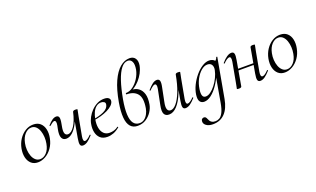

<svg xmlns="http://www.w3.org/2000/svg" viewBox="-98 -1287 3509 2130"><g transform="rotate(-20 1656.5 -222.0)"><path d="M154 14Q106.2 14 75.3 -13.8Q44.4 -41.6 33.2 -88.6Q22 -135.6 32.8 -193Q44 -251.6 74.8 -298.1Q105.6 -344.6 149.6 -371.8Q193.6 -399 243.4 -399Q295.4 -399 326.8 -370.7Q358.2 -342.4 368.4 -295.5Q378.6 -248.6 367.4 -193Q355.2 -129.8 321.7 -82.9Q288.2 -36 243.8 -11Q199.4 14 154 14ZM188.8 -11Q230.4 -11 264.7 -47.3Q299 -83.6 310.8 -149Q318 -186 315.9 -225.3Q313.8 -264.6 302 -298.6Q290.2 -332.6 268.2 -353.8Q246.2 -375 213.6 -375Q172 -375 137.2 -337.8Q102.4 -300.6 89.4 -236Q81.4 -197.4 84 -158Q86.6 -118.6 99.1 -85.2Q111.6 -51.8 134.4 -31.4Q157.2 -11 188.8 -11Z M538 -125Q500.6 -125 485.9 -157.6Q471.2 -190.2 485.6 -259.2L493.4 -297Q499.2 -327.6 494.3 -341.4Q489.4 -355.2 477.2 -355.2Q468 -355.2 453.3 -345.6Q438.6 -336 421 -320.2Q418 -316.2 414 -320.2Q410 -324.2 413 -328.2Q441 -360.6 465.9 -377.8Q490.8 -395 514.2 -395Q539.2 -395 546.5 -373.6Q553.8 -352.2 543 -297L539.4 -277.4Q527 -216.2 536.5 -190.7Q546 -165.2 571.6 -165.2Q612.6 -165.2 650.1 -222.8Q687.6 -280.4 709.4 -378.8L722.8 -377.8Q706.2 -300.2 676.7 -243.4Q647.2 -186.6 611.4 -155.8Q575.6 -125 538 -125ZM687 9Q661.4 9 655.1 -12.7Q648.8 -34.4 658.2 -86.6L709.4 -378.8Q713.6 -394 741.4 -394Q756.6 -394 760.7 -392.2Q764.8 -390.4 764.8 -387.6Q764.8 -384.4 759.8 -361.2Q754.8 -338 749.8 -312L708.8 -89Q699 -30.4 726.2 -30.4Q737 -30.4 755.1 -42Q773.2 -53.6 794.6 -76Q798.4 -80 802.4 -75.5Q806.4 -71 802.6 -67.8Q769 -28.8 740.9 -9.9Q712.8 9 687 9Z M975.2 12Q922 12 891.5 -15.8Q861 -43.6 851.5 -88.6Q842 -133.6 851.8 -185Q858.2 -222.4 878.8 -260.5Q899.4 -298.6 930.2 -329.9Q961 -361.2 999.2 -380.1Q1037.4 -399 1080.4 -399Q1116.6 -399 1134.3 -384.6Q1152 -370.2 1147.6 -345Q1143 -321.4 1120.2 -299.4Q1097.4 -277.4 1061.1 -259.6Q1024.8 -241.8 980.3 -229.1Q935.8 -216.4 888.2 -210.6L890.2 -223.6Q966.8 -234.6 1019.2 -259.3Q1071.6 -284 1081 -324Q1088.2 -350.8 1072.1 -361.4Q1056 -372 1035.6 -372Q1002.2 -372 976.9 -351.1Q951.6 -330.2 935.7 -295.2Q919.8 -260.2 912.8 -218Q902.4 -162.2 910.6 -118.2Q918.8 -74.2 944.8 -48.3Q970.8 -22.4 1013.4 -22.4Q1037.2 -22.4 1063.3 -29.4Q1089.4 -36.4 1113.8 -55Q1116.6 -57 1120.1 -53Q1123.6 -49 1120.8 -46.2Q1082.8 -14.8 1046.7 -1.4Q1010.6 12 975.2 12Z M1367.2 -364.8 1401.6 -386.8Q1449 -386.8 1483.3 -362.1Q1517.6 -337.4 1532.4 -288.9Q1547.2 -240.4 1534 -166.6Q1527 -125 1500.2 -83.7Q1473.4 -42.4 1431 -15.2Q1388.6 12 1332.8 12Q1278.4 12 1247.5 -23.5Q1216.6 -59 1210.8 -129.8Q1205 -200.6 1222.8 -304.8Q1247.8 -448.4 1290.1 -541.3Q1332.4 -634.2 1386.3 -679.6Q1440.2 -725 1500 -725Q1544.4 -725 1566.1 -693.9Q1587.8 -662.8 1578.4 -609.4Q1569.6 -565.8 1548.2 -525.8Q1526.8 -485.8 1497.3 -452.8Q1467.8 -419.8 1433.9 -397.2Q1400 -374.6 1367.2 -364.8ZM1363.8 -9Q1394.2 -9 1418.6 -27.4Q1443 -45.8 1459.3 -76.1Q1475.6 -106.4 1481.6 -141.4Q1501.6 -258.4 1459.9 -308.7Q1418.2 -359 1332.8 -359Q1328 -359 1328.8 -367Q1329.6 -375 1331.8 -375Q1375.4 -375 1415.9 -404.6Q1456.4 -434.2 1486.1 -481.5Q1515.8 -528.8 1526.2 -579.8Q1537.2 -641.8 1521.2 -673.4Q1505.2 -705 1472.8 -705Q1429.6 -705 1393.3 -659.4Q1357 -613.8 1328.2 -527.9Q1299.4 -442 1277.4 -321Q1258.8 -215.4 1262.3 -146.2Q1265.8 -77 1291.2 -43Q1316.6 -9 1363.8 -9Z M1702.8 13Q1660 13 1644.9 -18.3Q1629.8 -49.6 1644.4 -119L1680.2 -297Q1686 -327.6 1681.1 -341.4Q1676.2 -355.2 1664 -355.2Q1653.2 -355.2 1636.2 -342.8Q1619.2 -330.4 1598.4 -309Q1594.4 -305 1590.4 -309Q1586.4 -313 1590.4 -317Q1623.2 -355 1650 -375Q1676.8 -395 1702.6 -395Q1727 -395 1734.7 -373.2Q1742.4 -351.4 1730.6 -297L1698.8 -138Q1686.4 -80.4 1696 -53Q1705.6 -25.6 1735.4 -25.6Q1767.6 -25.6 1802.9 -66.8Q1838.2 -108 1869.6 -187.1Q1901 -266.2 1921.4 -378.8L1933.8 -377.8Q1914 -261.4 1878.6 -173.2Q1843.2 -85 1798.2 -36Q1753.2 13 1702.8 13ZM1898.2 9Q1873.4 9 1867.1 -12.7Q1860.8 -34.4 1870.2 -86.6L1921.4 -378.8Q1924 -394 1953.4 -394Q1967.8 -394 1972.3 -392.2Q1976.8 -390.4 1976.8 -387.6Q1976.8 -384.4 1971.8 -361.2Q1966.8 -338 1961.8 -312L1920.8 -89Q1911 -30.4 1937.4 -30.4Q1949 -30.4 1967.1 -42Q1985.2 -53.6 2006.6 -76Q2009.6 -80 2014 -75.5Q2018.4 -71 2014.6 -67.8Q1980.2 -28.8 1952.5 -9.9Q1924.8 9 1898.2 9Z M2122.4 281Q2072.4 281 2042.8 258.3Q2013.2 235.6 2018.6 203Q2021.2 186.8 2031.3 180.8Q2041.4 174.8 2051.8 174.8Q2065.4 174.8 2072.4 183.4Q2079.4 192 2084.1 204.4Q2088.8 216.8 2096.5 229.1Q2104.2 241.4 2119.2 250Q2134.2 258.6 2161.4 258.6Q2185 258.6 2207.9 245.5Q2230.8 232.4 2250.1 195.1Q2269.4 157.8 2282.2 86.4L2337 -229L2354 -246Q2324.4 -170.4 2284.4 -111.6Q2244.4 -52.8 2201 -19.9Q2157.6 13 2116.6 13Q2084.2 13 2067.1 -11.1Q2050 -35.2 2057.2 -91Q2065 -145.2 2091.7 -199.5Q2118.4 -253.8 2156.5 -299.1Q2194.6 -344.4 2237.7 -371.7Q2280.8 -399 2320.4 -399Q2338.8 -399 2356.6 -392.3Q2374.4 -385.6 2387.1 -370.3Q2399.8 -355 2401.8 -330.4L2359.4 -357Q2371.6 -359 2388.1 -373.4Q2404.6 -387.8 2409.6 -407Q2411.6 -410 2417.1 -408.8Q2422.6 -407.6 2421.6 -405.6L2337.2 62.6Q2317.6 168.6 2263.5 224.8Q2209.4 281 2122.4 281ZM2152.6 -36Q2180.6 -36 2210.6 -57.8Q2240.6 -79.6 2268.3 -115.2Q2296 -150.8 2316.5 -193.5Q2337 -236.2 2345.2 -277Q2353.2 -314 2338 -339.2Q2322.8 -364.4 2285.2 -363.6Q2250.2 -362.8 2214.1 -332.6Q2178 -302.4 2150.6 -251.6Q2123.2 -200.8 2113.4 -136Q2105.8 -85.8 2115.4 -60.9Q2125 -36 2152.6 -36Z M2527.4 8Q2513.2 8 2508.6 6.3Q2504 4.6 2504 1.6Q2504 -1.6 2509.5 -24.8Q2515 -48 2519 -74L2560 -297Q2569.8 -355.6 2543.4 -355.6Q2531.8 -355.6 2513.7 -344Q2495.6 -332.4 2474.2 -310Q2471.2 -306 2466.8 -310.5Q2462.4 -315 2466.2 -318.2Q2499.8 -357.2 2528.4 -376.1Q2557 -395 2582.6 -395Q2607.4 -395 2613.8 -373.3Q2620.2 -351.6 2610.6 -299.4L2559.4 -7.2Q2556.8 8 2527.4 8ZM2564 -183.4 2567.8 -202.6H2800.2L2797.2 -183.4ZM2781.4 8.2Q2755.8 8.2 2749.5 -13.9Q2743.2 -36 2752.6 -87.4L2804.6 -379.6Q2807.2 -394.8 2835.8 -394.8Q2851 -394.8 2855.1 -393Q2859.2 -391.2 2859.2 -388.4Q2859.2 -385.2 2854.2 -362.4Q2849.2 -339.6 2844.2 -312.8L2803.2 -89.8Q2793.4 -31.2 2820.6 -31.2Q2845.6 -31.2 2888.8 -76.8Q2892.8 -80.8 2896.8 -76.7Q2900.8 -72.6 2897 -68.6Q2863.4 -30.4 2835.6 -11.1Q2807.8 8.2 2781.4 8.2Z M3069 14Q3021.2 14 2990.3 -13.8Q2959.4 -41.6 2948.2 -88.6Q2937 -135.6 2947.8 -193Q2959 -251.6 2989.8 -298.1Q3020.6 -344.6 3064.6 -371.8Q3108.6 -399 3158.4 -399Q3210.4 -399 3241.8 -370.7Q3273.2 -342.4 3283.4 -295.5Q3293.6 -248.6 3282.4 -193Q3270.2 -129.8 3236.7 -82.9Q3203.2 -36 3158.8 -11Q3114.4 14 3069 14ZM3103.8 -11Q3145.4 -11 3179.7 -47.3Q3214 -83.6 3225.8 -149Q3233 -186 3230.9 -225.3Q3228.8 -264.6 3217 -298.6Q3205.2 -332.6 3183.2 -353.8Q3161.2 -375 3128.6 -375Q3087 -375 3052.2 -337.8Q3017.4 -300.6 3004.4 -236Q2996.4 -197.4 2999 -158Q3001.6 -118.6 3014.1 -85.2Q3026.6 -51.8 3049.4 -31.4Q3072.2 -11 3103.8 -11Z"/></g></svg>

Font: Cormorant Infant Light
Style: Italic
Weight: 300
Italic angle: -10°
Designer: Christian Thalmann (Catharsis Fonts)
Foundry: Catharsis Fonts
Version: Version 4.001